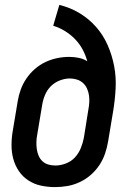

<svg xmlns="http://www.w3.org/2000/svg" viewBox="-20 -755 540 783"><path d="M205 8Q175 8 147 2Q119 -4 96 -19Q73 -34 57.5 -56.5Q42 -79 34.5 -106Q27 -133 27 -162.5Q27 -192 32 -221L52 -341Q56 -366 64.5 -389.5Q73 -413 87.5 -434.5Q102 -456 122 -473.5Q142 -491 165.5 -502Q189 -513 213.5 -518Q238 -523 262 -523Q282 -523 301.5 -519Q321 -515 336 -505Q329 -531 316.5 -554Q304 -577 286 -595.5Q268 -614 245.5 -628Q223 -642 197 -650L222 -735Q267 -724 305 -701Q343 -678 372 -645Q401 -612 419 -571Q437 -530 445.5 -485.5Q454 -441 451.5 -393.5Q449 -346 441 -299L421 -179Q417 -154 408.5 -129Q400 -104 385.5 -82Q371 -60 350.5 -42Q330 -24 305.5 -12.5Q281 -1 255.5 3.5Q230 8 205 8ZM206 -80Q227 -80 249 -88.5Q271 -97 286 -113.5Q301 -130 309.5 -151Q318 -172 322 -193L340 -306Q343 -321 344 -336Q345 -351 343 -365.5Q341 -380 335 -393.5Q329 -407 318.5 -416.5Q308 -426 294 -430.5Q280 -435 265 -435Q245 -435 224 -427Q203 -419 187.5 -403.5Q172 -388 163.5 -367.5Q155 -347 152 -327L132 -207Q129 -192 128.5 -177Q128 -162 130 -147.5Q132 -133 137.5 -120Q143 -107 153 -97.5Q163 -88 177 -84Q191 -80 206 -80Z"/></svg>

Font: Iosevka SS18 Semibold
Style: Italic
Weight: 600
Italic angle: -9°
Monospace: yes
Designer: Belleve Invis
Foundry: Belleve Invis
Version: Version 25.1.1; ttfautohint (v1.8.4)